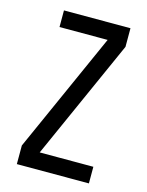

<svg xmlns="http://www.w3.org/2000/svg" viewBox="-106 -751 627 817"><g transform="rotate(15 207.5 -342.0)"><path d="M366.2 -601.6Q307.6 -469.7 129.9 -73.2Q189.5 -73.2 366.2 -73.2Q366.2 -54.7 366.2 0Q287.1 0 48.8 0Q48.8 -9.8 48.8 -30.3Q48.8 -50.8 48.8 -82Q107.4 -213.9 285.2 -610.4Q231.4 -610.4 73.2 -610.4Q73.2 -628.9 73.2 -683.6Q146.5 -683.6 366.2 -683.6Q366.2 -663.1 366.2 -601.6Z"/></g></svg>

Font: ZAANS 2018
Style: Regular
Weight: 400
Designer: Counter Creatives
Version: Version 1.0 - 24-01-18